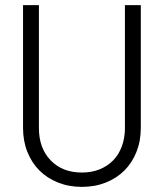

<svg xmlns="http://www.w3.org/2000/svg" viewBox="-20 -720 640 750"><path d="M530 -700H468V-220Q468 -181 456 -148.5Q444 -116 422 -93.5Q400 -71 369 -58.5Q338 -46 300 -46Q224 -46 178 -93.5Q132 -141 132 -220V-700H70V-220Q70 -169 87 -126.5Q104 -84 134 -54Q164 -24 206.5 -7Q249 10 300 10Q351 10 393.5 -7Q436 -24 466 -54Q496 -84 513 -126.5Q530 -169 530 -220Z"/></svg>

Font: CommitMonoV143 ExtLt
Style: Regular
Weight: 200
Monospace: yes
Designer: Eigil Nikolajsen
Foundry: Eigil Nikolajsen
Version: Version 1.143